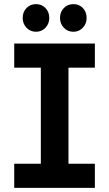

<svg xmlns="http://www.w3.org/2000/svg" viewBox="-20 -911 530 931"><path d="M219 -824Q219 -796 200.5 -776.5Q182 -757 155 -757Q127 -757 108.5 -776.5Q90 -796 90 -824Q90 -853 108.5 -872Q127 -891 155 -891Q182 -891 200.5 -872Q219 -853 219 -824ZM400 -824Q400 -796 381.5 -776.5Q363 -757 336 -757Q308 -757 289.5 -776.5Q271 -796 271 -824Q271 -853 289.5 -872Q308 -891 336 -891Q364 -891 382 -872Q400 -853 400 -824ZM440 -583H312V-117H440V0H49V-117H178V-583H49V-700H440Z"/></svg>

Font: TypoPRO Montserrat Alternates
Style: Regular
Weight: 500
Designer: Julieta Ulanovsky
Foundry: Julieta Ulanovsky
Version: Version 6.001